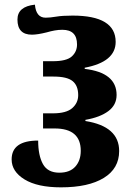

<svg xmlns="http://www.w3.org/2000/svg" viewBox="-20 -794 564 825"><path d="M242 11Q360 11 426 -29.5Q492 -70 492 -145Q492 -251 347 -274V-279Q410 -290 445.5 -316.5Q481 -343 481 -386Q481 -482 344 -498V-503Q477 -528 477 -614Q477 -727 292 -727Q248 -727 221.5 -722.5Q195 -718 176 -718Q135 -718 130 -774Q55 -766 55 -710Q55 -645 117 -645Q141 -645 181 -655Q198 -660 214.5 -663Q231 -666 248 -666Q311 -666 311 -603Q311 -572 288.5 -551.5Q266 -531 207 -531H165V-465H210Q268 -465 292 -445.5Q316 -426 316 -385Q316 -352 290.5 -329.5Q265 -307 207 -307H165V-242H215Q327 -242 327 -146Q327 -104 303.5 -78Q280 -52 235 -52Q185 -52 164.5 -89Q144 -126 144 -190Q30 -190 30 -109Q30 -57 85.5 -23Q141 11 242 11Z"/></svg>

Font: Noto Serif Georgian SemiCondensed Extra
Style: Regular
Weight: 800
Width: 4
Designer: Monotype Design Team
Foundry: Monotype Imaging Inc.
Version: Version 1.901